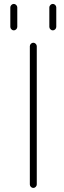

<svg xmlns="http://www.w3.org/2000/svg" viewBox="-20 -971 324 971"><path d="M130.9 -38.1V-737.3Q130.9 -744.1 136.2 -749.5Q141.6 -754.9 148.4 -754.9Q155.3 -754.9 160.6 -749.5Q166 -744.1 166 -737.3V-38.1Q166 -31.2 160.6 -25.9Q155.3 -20.5 148.4 -20.5Q141.6 -20.5 136.2 -25.9Q130.9 -31.2 130.9 -38.1ZM32.2 -835V-933.6Q32.2 -940.4 37.6 -945.8Q43 -951.2 49.8 -951.2Q56.6 -951.2 62 -945.8Q67.4 -940.4 67.4 -933.6V-835Q67.4 -828.1 62 -822.8Q56.6 -817.4 49.8 -817.4Q43 -817.4 37.6 -822.8Q32.2 -828.1 32.2 -835ZM229.5 -835V-933.6Q229.5 -940.4 234.9 -945.8Q240.2 -951.2 247.1 -951.2Q253.9 -951.2 259.3 -945.8Q264.6 -940.4 264.6 -933.6V-835Q264.6 -828.1 259.3 -822.8Q253.9 -817.4 247.1 -817.4Q240.2 -817.4 234.9 -822.8Q229.5 -828.1 229.5 -835Z"/></svg>

Font: Gen Jyuu Gothic ExtraLight
Style: Regular
Weight: 100
Designer: [Source Han Sans]
Ryoko NISHIZUKA  (kana & ideographs); Paul D. Hunt (Latin, Greek & Cyrillic); Wenlong ZHANG  (bopomofo
Version: Version 1.002.20150607